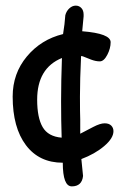

<svg xmlns="http://www.w3.org/2000/svg" viewBox="-20 -578 464 682"><path d="M383 -112Q383 -87 350 -59Q317 -31 269 -13L275 47Q271 84 235 84Q203 84 203 0Q119 0 72 -62.5Q25 -125 25 -235Q25 -317 75.5 -377.5Q126 -438 204 -457Q210 -493 212 -524Q216 -539 226.5 -548.5Q237 -558 249 -558Q261 -558 269 -549.5Q277 -541 277 -526V-520L272 -467Q373 -459 373 -428Q373 -406 361 -383Q349 -360 334.5 -360Q320 -360 303 -366.5Q286 -373 274 -378Q270 -379 268 -379Q264 -296 264 -235.5Q264 -175 265 -153V-103Q269 -105 277.5 -109.5Q286 -114 311 -127Q336 -140 351.5 -140Q367 -140 375 -132Q383 -124 383 -112ZM200 -372Q112 -336 112 -224Q112 -160 131.5 -126.5Q151 -93 199 -89Q197 -147 197 -219Q197 -291 200 -372Z"/></svg>

Font: Patrick Hand SC
Style: Regular
Weight: 400
Designer: Patrick Wagesreiter
Foundry: Patrick Wagesreiter
Version: Version 1.003;PS 001.003;hotconv 1.0.70;makeotf.lib2.5.58329